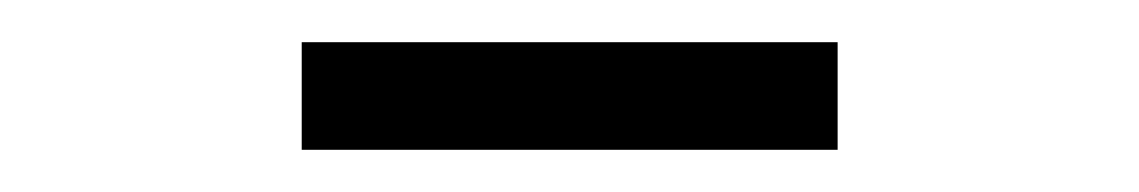

<svg xmlns="http://www.w3.org/2000/svg" viewBox="-20 -640 540 91"><path d="M123 -569V-620H377V-569Z"/></svg>

Font: Newsreader 24pt
Style: Regular
Weight: 400
Designer: Hugues Gentile
Foundry: Production Type
Version: Version 1.003